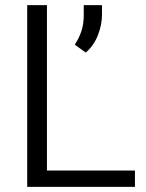

<svg xmlns="http://www.w3.org/2000/svg" viewBox="-20 -731 573 751"><path d="M507.8 -64V0H86.4V-710.9H163.6V-64ZM378.9 -710.9V-672.9Q378.9 -634.3 363 -593.5Q347.2 -552.7 315.4 -525.4L272.5 -556.2Q290 -583 298.8 -610.6Q307.6 -638.2 307.6 -671.9V-710.9Z"/></svg>

Font: Vazirmatn RD FD Light
Style: Regular
Weight: 300
Designer: Saber Rastikerdar
Foundry: Saber Rastikerdar
Version: Version 33.003